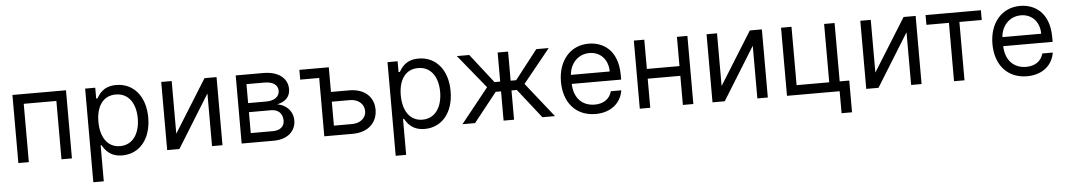

<svg xmlns="http://www.w3.org/2000/svg" viewBox="-39 -941 8510 1532"><g transform="rotate(-5 4216.5 -174.5)"><path d="M76.7 0H160.5V-467.3H421.9V0H505.7V-545.5H76.7Z M659.1 204.5H742.9V-83.8H750C768.5 -54 804 11.4 909.1 11.4C1045.5 11.4 1140.6 -98 1140.6 -271.3C1140.6 -443.2 1045.5 -552.6 907.7 -552.6C801.1 -552.6 768.5 -487.2 750 -458.8H740.1V-545.5H659.1ZM741.5 -272.7C741.5 -394.9 795.5 -477.3 897.7 -477.3C1004.3 -477.3 1056.8 -387.8 1056.8 -272.7C1056.8 -156.2 1002.8 -63.9 897.7 -63.9C796.9 -63.9 741.5 -149.1 741.5 -272.7Z M1352.3 -123.6V-545.5H1268.5V0H1366.5L1627.8 -421.9V0H1711.6V-545.5H1615.1Z M1865.1 0H2122.2C2233 0 2299.7 -62.5 2299.7 -146.3C2299.7 -231.9 2234.7 -278.1 2174.7 -286.9C2236.2 -299.7 2279.8 -334.2 2279.8 -400.6C2279.8 -487.6 2205.3 -545.5 2088.1 -545.5H1865.1ZM1944.6 -76.7V-244.3H2122.2C2179.7 -244.3 2214.5 -209.9 2214.5 -153.4C2214.5 -105.8 2179.7 -76.7 2122.2 -76.7ZM1944.6 -316.8V-468.8H2088.1C2155.2 -468.8 2196 -440.7 2196 -394.9C2196 -346.2 2155.2 -316.8 2088.1 -316.8Z M2610.8 -545.5H2375V-467.3H2527V0H2755.7C2883.5 0 2953.1 -78.1 2953.1 -176.1C2953.1 -275.6 2883.5 -348 2755.7 -348H2610.8ZM2610.8 -78.1V-269.9H2755.7C2822.1 -269.9 2869.3 -229.4 2869.3 -171.9C2869.3 -116.8 2822.1 -78.1 2755.7 -78.1Z M3081 204.5H3164.8V-83.8H3171.9C3190.3 -54 3225.9 11.4 3331 11.4C3467.3 11.4 3562.5 -98 3562.5 -271.3C3562.5 -443.2 3467.3 -552.6 3329.5 -552.6C3223 -552.6 3190.3 -487.2 3171.9 -458.8H3161.9V-545.5H3081ZM3163.4 -272.7C3163.4 -394.9 3217.3 -477.3 3319.6 -477.3C3426.1 -477.3 3478.7 -387.8 3478.7 -272.7C3478.7 -156.2 3424.7 -63.9 3319.6 -63.9C3218.8 -63.9 3163.4 -149.1 3163.4 -272.7Z M3633.5 0H3734.4L3920.5 -234.4H3963.1V0H4046.9V-234.4H4089.5L4274.1 0H4375L4154.8 -277L4372.2 -545.5H4272.7L4090.9 -312.5H4046.9V-545.5H3963.1V-312.5H3917.6L3735.8 -545.5H3636.4L3855.1 -277Z M4700.3 11.4C4826 11.4 4905.5 -62.5 4919.7 -159.1H4835.9C4820.3 -99.4 4770.6 -63.9 4700.3 -63.9C4601.9 -63.9 4534.1 -127.5 4530.2 -244.3H4926.1V-279.8C4926.1 -483 4805.4 -552.6 4691.8 -552.6C4544 -552.6 4446 -436.1 4446 -268.5C4446 -100.9 4542.6 11.4 4700.3 11.4ZM4530.2 -316.8C4535.9 -401.6 4595.9 -477.3 4691.8 -477.3C4782.7 -477.3 4840.9 -409.1 4840.9 -316.8Z M5137.8 -545.5H5054V0H5137.8V-233H5399.1V0H5483V-545.5H5399.1V-311.1H5137.8Z M5720.2 -123.6V-545.5H5636.4V0H5734.4L5995.7 -421.9V0H6079.5V-545.5H5983Z M6661.9 -545.5H6578.1V-78.1H6316.8V-545.5H6233V0H6654.8V176.1H6738.6V-78.1H6661.9Z M6951.7 -123.6V-545.5H6867.9V0H6965.9L7227.3 -421.9V0H7311.1V-545.5H7214.5Z M7390.6 -467.3H7571V0H7654.8V-467.3H7833.8V-545.5H7390.6Z M8156.2 11.4C8282 11.4 8361.5 -62.5 8375.7 -159.1H8291.9C8276.3 -99.4 8226.6 -63.9 8156.2 -63.9C8057.9 -63.9 7990.1 -127.5 7986.2 -244.3H8382.1V-279.8C8382.1 -483 8261.4 -552.6 8147.7 -552.6C8000 -552.6 7902 -436.1 7902 -268.5C7902 -100.9 7998.6 11.4 8156.2 11.4ZM7986.2 -316.8C7991.8 -401.6 8051.8 -477.3 8147.7 -477.3C8238.6 -477.3 8296.9 -409.1 8296.9 -316.8Z"/></g></svg>

Font: Margiela Sans
Style: Regular
Weight: 400
Designer: Stefan Endress, Andreas Faust
Version: Version 1.100;FEAKit 1.0